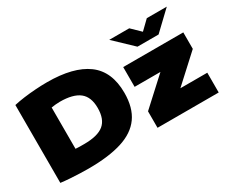

<svg xmlns="http://www.w3.org/2000/svg" viewBox="-124 -1149 1785 1514"><g transform="rotate(-30 768.5 -392.0)"><path d="M316 7Q281.5 7 238.2 5.5Q195 4 150 1Q105 -2 65 -7V-716Q105.5 -725.5 157.5 -732.5Q209.5 -739.5 264.8 -743.2Q320 -747 370 -747Q610 -747 734 -655.8Q858 -564.5 858 -370Q858 -234.5 798.5 -151.5Q739 -68.5 618.8 -30.8Q498.5 7 316 7ZM381 -178Q505 -178 560.5 -223.8Q616 -269.5 616 -372Q616 -472 558.5 -517.5Q501 -563 381 -563Q364 -563 341.8 -561Q319.5 -559 303 -556V-180Q321 -178.5 340.2 -178.2Q359.5 -178 381 -178ZM946 0V-150L1186 -370H951V-550H1498V-400L1258 -180H1503V0ZM1129 -633 963 -791H1145L1225 -713.5L1305 -791H1487L1321 -633Z"/></g></svg>

Font: Encode Sans Expanded Black
Style: Regular
Weight: 900
Width: 7
Designer: Multiple Designers
Foundry: Impallari Type
Version: Version 3.000; ttfautohint (v1.8.3) -l 8 -r 50 -G 200 -x 14 